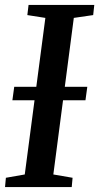

<svg xmlns="http://www.w3.org/2000/svg" viewBox="-22 -763 404 783"><path d="M-1.5 0 2 -38 79 -51.5 163 -690 89.5 -701.5 94.5 -743H362.5L358 -701.5L279 -690L195.5 -51.5L274 -38L270.5 0ZM28.5 -354 36 -409H334L326.5 -354Z"/></svg>

Font: Merriweather 36pt Medium
Style: Italic
Weight: 500
Italic angle: -7.8°
Version: Version 2.101